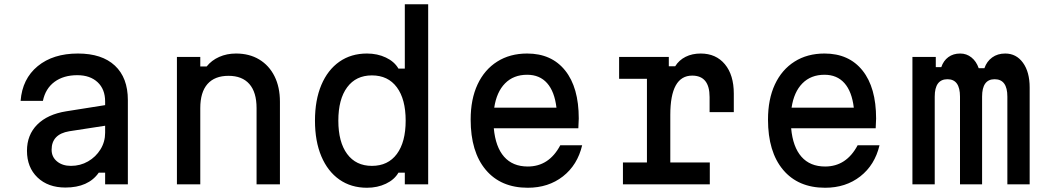

<svg xmlns="http://www.w3.org/2000/svg" viewBox="-20 -868 4940 904"><path d="M445 -55Q396 15 288 15Q206 15 156.5 -32.5Q107 -80 107 -158Q107 -233 155.5 -281.5Q204 -330 292 -344L475 -373V-390Q475 -448 439.5 -481Q404 -514 344 -514Q279 -514 236.5 -482.5Q194 -451 182 -393H77Q85 -497 157.5 -556.5Q230 -616 347 -616Q460 -616 521 -559Q582 -502 582 -397V0H475V-55ZM223 -163Q223 -129 248.5 -108Q274 -87 314 -87Q358 -87 394.5 -108Q431 -129 453 -164.5Q475 -200 475 -243V-276L306 -250Q223 -236 223 -163Z M813 0V-600H923V-555H953Q976 -584 1012 -600Q1048 -616 1091 -616Q1154 -616 1200.5 -588Q1247 -560 1272.5 -509Q1298 -458 1298 -389V0H1188V-359Q1188 -434 1154 -472.5Q1120 -511 1056 -511Q991 -511 957 -472.5Q923 -434 923 -359V0Z M1708 16Q1633 16 1578 -22.5Q1523 -61 1493 -132Q1463 -203 1463 -300Q1463 -397 1493 -468Q1523 -539 1578 -577.5Q1633 -616 1708 -616Q1757 -616 1797 -597Q1837 -578 1856 -545H1886V-848H1996V0H1886V-55H1856Q1837 -22 1797 -3Q1757 16 1708 16ZM1731 -87Q1807 -87 1848.5 -143Q1890 -199 1890 -300Q1890 -401 1848.5 -457Q1807 -513 1731 -513Q1656 -513 1614.5 -457Q1573 -401 1573 -300Q1573 -199 1614.5 -143Q1656 -87 1731 -87Z M2721 -184Q2699 -91 2630.5 -37.5Q2562 16 2465 16Q2338 16 2267 -68.5Q2196 -153 2196 -305Q2196 -401 2228.5 -470.5Q2261 -540 2321 -578Q2381 -616 2462 -616Q2577 -616 2641 -536Q2705 -456 2705 -310Q2705 -299 2704 -287Q2703 -275 2703 -264H2305Q2313 -176 2353.5 -130Q2394 -84 2465 -84Q2565 -84 2618 -184ZM2462 -516Q2398 -516 2358 -475.5Q2318 -435 2307 -361H2600Q2591 -437 2556 -476.5Q2521 -516 2462 -516Z M2895 -600H3129V-556H3159Q3177 -585 3208 -600.5Q3239 -616 3279 -616Q3351 -616 3393 -565.5Q3435 -515 3435 -427V-340H3321V-411Q3321 -512 3239 -512Q3136 -512 3136 -327V-103H3322V0H2913V-103H3026V-497H2895Z M4121 -184Q4099 -91 4030.5 -37.5Q3962 16 3865 16Q3738 16 3667 -68.5Q3596 -153 3596 -305Q3596 -401 3628.5 -470.5Q3661 -540 3721 -578Q3781 -616 3862 -616Q3977 -616 4041 -536Q4105 -456 4105 -310Q4105 -299 4104 -287Q4103 -275 4103 -264H3705Q3713 -176 3753.5 -130Q3794 -84 3865 -84Q3965 -84 4018 -184ZM3862 -516Q3798 -516 3758 -475.5Q3718 -435 3707 -361H4000Q3991 -437 3956 -476.5Q3921 -516 3862 -516Z M4276 -600H4386V-552H4412Q4422 -582 4445 -599Q4468 -616 4501 -616Q4531 -616 4554 -597.5Q4577 -579 4588 -547H4615Q4626 -579 4651.5 -597.5Q4677 -616 4713 -616Q4765 -616 4796.5 -572.5Q4828 -529 4828 -456V0H4723V-413Q4723 -495 4663 -495Q4604 -495 4604 -413V0H4500V-413Q4500 -495 4441 -495Q4381 -495 4381 -413V0H4276Z"/></svg>

Font: Martian Mono
Style: Regular
Weight: 400
Monospace: yes
Designer: Roman Shamin
Foundry: Evil Martians
Version: Version 1.000; ttfautohint (v1.8.4.7-5d5b)